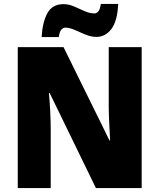

<svg xmlns="http://www.w3.org/2000/svg" viewBox="-20 -953 809 973"><path d="M698 0H466L232 -481H228Q232 -438 234.5 -387.5Q237 -337 237 -300V0H70V-714H302L535 -241H538Q536 -283 533.5 -331Q531 -379 531 -414V-714H698ZM191 -765Q195 -840 220 -886Q245 -932 302 -932Q328 -932 355 -920.5Q382 -909 408 -897Q434 -885 459 -885Q469 -885 478 -895Q487 -905 491 -933H579Q575 -846 544.5 -806Q514 -766 469 -766Q441 -766 412.5 -778Q384 -790 358 -801.5Q332 -813 310 -813Q302 -813 292 -804Q282 -795 278 -765Z"/></svg>

Font: Noto Sans Sinhala UI SemiCondensed Black
Style: Regular
Weight: 900
Width: 4
Designer: Jelle Bosma - Monotype Design Team
Foundry: Monotype Imaging Inc.
Version: Version 2.006; ttfautohint (v1.8.4.7-5d5b)